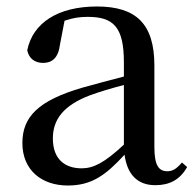

<svg xmlns="http://www.w3.org/2000/svg" viewBox="-20 -557 605 592"><path d="M459 14C503 14 535 -3 557 -42L541 -56C524 -36 512 -29 496 -29C470 -29 456 -46 456 -104V-355C456 -483 400 -537 279 -537C158 -537 81 -486 64 -402C69 -377 87 -363 113 -363C140 -363 160 -378 165 -420L179 -493C204 -502 227 -505 250 -505C329 -505 362 -475 362 -365V-321C320 -310 274 -298 235 -287C97 -247 49 -196 49 -116C49 -32 109 15 189 15C263 15 306 -17 364 -80C372 -21 402 14 459 14ZM362 -111C302 -55 268 -38 232 -38C178 -38 143 -68 143 -130C143 -189 176 -232 257 -263C287 -274 324 -285 362 -295Z"/></svg>

Font: Noto Serif KR Medium
Style: Regular
Weight: 500
Designer: Ryoko NISHIZUKA 西塚涼子 (kana & ideographs); Frank Grießhammer (Latin, Greek & Cyrillic); Wenlong ZHANG 张文龙 (bopomofo); San
Foundry: Adobe
Version: Version 2.001;hotconv 1.1.0;makeotfexe 2.6.0